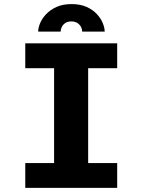

<svg xmlns="http://www.w3.org/2000/svg" viewBox="-20 -910 690 930"><path d="M102.4 0V-120.3H242V-579.7H102.4V-700H547.6V-579.7H407V-120.3H547.6V0ZM326.6 -890.2Q369.1 -890.2 399.4 -876.5Q429.8 -862.8 449.1 -841.8Q468.5 -820.9 477.8 -798Q487.1 -775.1 487.1 -756.8H378.3Q378.3 -768 372.5 -779.3Q366.8 -790.6 355.1 -798.4Q343.4 -806.2 325.6 -806.2Q307.6 -806.2 296.2 -798.4Q284.7 -790.6 279.2 -779.3Q273.7 -768 273.7 -756.8H164.9Q164.9 -775.1 174.4 -798Q184 -820.9 203.9 -841.8Q223.7 -862.8 254.1 -876.5Q284.5 -890.2 326.6 -890.2Z"/></svg>

Font: Trispace Thin
Style: Regular
Weight: 100
Designer: Tyler Finck
Foundry: Etcetera Type Company
Version: Version 1.210